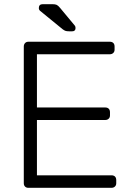

<svg xmlns="http://www.w3.org/2000/svg" viewBox="-20 -900 632 920"><path d="M537 -37V-22Q537 -12 530.5 -6Q524 0 514 0H116Q106 0 100 -6Q94 -12 94 -22V-677Q94 -687 100 -693.5Q106 -700 116 -700H506Q517 -700 523 -694Q529 -688 529 -677V-662Q529 -652 522.5 -646Q516 -640 506 -640H157V-385H484Q495 -385 501 -379Q507 -373 507 -362V-347Q507 -337 500.5 -331Q494 -325 484 -325H157V-60H514Q525 -60 531 -54Q537 -48 537 -37ZM342 -766Q342 -750 326 -750H311Q300 -750 294 -752Q288 -754 280 -760L171 -849Q166 -854 166 -861Q166 -880 185 -880H231Q245 -880 252 -876.5Q259 -873 268 -862L337 -779Q342 -774 342 -766Z"/></svg>

Font: Rubik
Style: Regular
Weight: 300
Designer: Hubert & Fischer
Foundry: Hubert & Fischer
Version: Version 1.100